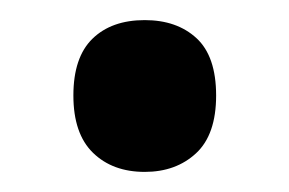

<svg xmlns="http://www.w3.org/2000/svg" viewBox="-20 -160 287 191"><path d="M53 -65Q53 -103 72 -121.5Q91 -140 124 -140Q156 -140 175.5 -122Q195 -104 195 -65Q195 -26 175 -7.5Q155 11 124 11Q92 11 72.5 -8Q53 -27 53 -65Z"/></svg>

Font: Avrile Sans Condensed SemiBold
Style: Regular
Weight: 600
Width: 3
Designer: Monotype Design Team
Foundry: Monotype Imaging Inc.
Version: Version 2.001;September 10, 2019;FontCreator 11.5.0.2425 64-